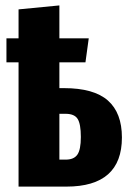

<svg xmlns="http://www.w3.org/2000/svg" viewBox="-20 -692 480 712"><path d="M216.8 -365.2Q328.1 -365.2 380.1 -319.3Q432.1 -273.4 432.1 -182.1Q432.1 0 226.1 0H48.8V-460.9H3.9V-549.8H48.8V-657.2L200.2 -671.9V-549.8H309.1L296.9 -460.9H200.2V-365.2ZM224.1 -100.1Q253.9 -100.1 266.8 -118.4Q279.8 -136.7 279.8 -184.1Q279.8 -232.4 267.8 -251.2Q255.9 -270 223.1 -270H200.2V-100.1Z"/></svg>

Font: Fira Sans Compressed
Style: Bold
Weight: 700
Width: 1
Designer: Carrois Corporate & Edenspiekermann AG
Foundry: Carrois Corporate GbR & Edenspiekermann AG
Version: Version 4.203;PS 004.203;hotconv 1.0.88;makeotf.lib2.5.64775